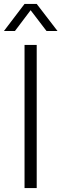

<svg xmlns="http://www.w3.org/2000/svg" viewBox="-36 -958 313 978"><path d="M89 0V-729H151V0ZM-16 -800 89 -938H151L257 -800H201L120 -906L40 -800Z"/></svg>

Font: Mona Sans ExtraLight Light
Style: Regular
Weight: 300
Version: Version 2.000